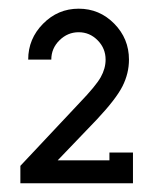

<svg xmlns="http://www.w3.org/2000/svg" viewBox="-20 -708 361 442"><path d="M286.1 -286.1H26.9V-326.2L163.1 -471.2Q200.7 -510.3 211.9 -530.3Q223.1 -550.3 223.1 -570.8Q223.1 -596.7 204.8 -615.2Q186.5 -633.8 161.1 -633.8Q135.7 -633.8 116.9 -615.2Q98.1 -596.7 98.1 -570.8H44.9Q44.9 -618.7 79.1 -653.3Q113.3 -688 161.1 -688Q209 -688 242.9 -653.6Q276.9 -619.1 276.9 -570.8Q276.9 -539.1 262 -509.5Q247.1 -480 203.1 -433.1L112.8 -338.9H231.9V-356.9H286.1Z"/></svg>

Font: Rawengulk
Style: Demibold
Weight: 600
Version: Version 0.92